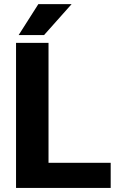

<svg xmlns="http://www.w3.org/2000/svg" viewBox="-20 -921 582 941"><path d="M522.5 -123V0H58.6V-710.9H217.8V-123ZM71.3 -749 168 -900.9H331.1L195.8 -749Z"/></svg>

Font: Vazirmatn RD ExtraBold
Style: Regular
Weight: 800
Designer: Saber Rastikerdar
Foundry: Saber Rastikerdar
Version: Version 32.102